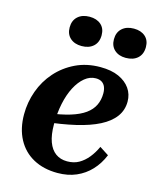

<svg xmlns="http://www.w3.org/2000/svg" viewBox="-113 -819 734 909"><g transform="rotate(15 253.5 -365.0)"><path d="M256 12Q188 12 137.5 -15.5Q87 -43 59.5 -94.5Q32 -146 32 -216Q32 -275 52 -330.5Q72 -386 110.5 -429.5Q149 -473 203 -499Q257 -525 324 -525Q378 -525 414.5 -508.5Q451 -492 470.5 -464Q490 -436 490 -400Q490 -358 466 -325.5Q442 -293 396 -269.5Q350 -246 283.5 -230.5Q217 -215 132 -206L139 -250Q202 -258 246 -271.5Q290 -285 317 -304.5Q344 -324 356.5 -350Q369 -376 369 -408Q369 -426 363.5 -439.5Q358 -453 346.5 -460.5Q335 -468 317 -468Q288 -468 263 -447.5Q238 -427 219.5 -391.5Q201 -356 191 -308.5Q181 -261 181 -206Q181 -155 193.5 -121Q206 -87 229.5 -70Q253 -53 286 -53Q319 -53 343.5 -67Q368 -81 387.5 -105Q407 -129 421 -160L466 -131Q448 -87 418 -55Q388 -23 347.5 -5.5Q307 12 256 12ZM211 -598Q247 -598 268.5 -617.5Q290 -637 290 -672Q290 -705 269 -723.5Q248 -742 213 -742Q177 -742 155.5 -722.5Q134 -703 134 -669Q134 -636 155 -617Q176 -598 211 -598ZM427 -598Q464 -598 485.5 -617.5Q507 -637 507 -672Q507 -705 486 -723.5Q465 -742 430 -742Q394 -742 372.5 -722.5Q351 -703 351 -669Q351 -636 372 -617Q393 -598 427 -598Z"/></g></svg>

Font: Roboto Serif 72pt SemiCondensed SemiBold
Style: Italic
Weight: 600
Width: 4
Italic angle: -10°
Designer: Greg Gazdowicz
Foundry: Commercial Type
Version: Version 1.008